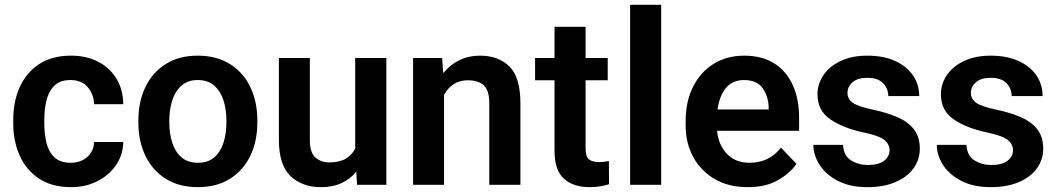

<svg xmlns="http://www.w3.org/2000/svg" viewBox="-20 -770 4406 800"><path d="M274.9 -91.8Q315.9 -91.8 343.3 -115.7Q370.6 -139.6 372.1 -178.2H493.7Q492.7 -124.5 463.4 -82Q434.1 -39.6 385.5 -14.9Q336.9 9.8 276.9 9.8Q195.8 9.8 142.1 -26.1Q88.4 -62 61.8 -122.3Q35.2 -182.6 35.2 -256.3V-272Q35.2 -345.7 61.8 -406Q88.4 -466.3 142.1 -502.2Q195.8 -538.1 276.4 -538.1Q340.3 -538.1 388.9 -512.9Q437.5 -487.8 465.1 -442.4Q492.7 -397 493.7 -335.9H372.1Q370.6 -377.9 345.2 -407.2Q319.8 -436.5 273.9 -436.5Q230 -436.5 206.3 -412.8Q182.6 -389.2 173.6 -351.6Q164.6 -314 164.6 -272V-256.3Q164.6 -213.9 173.3 -176.3Q182.1 -138.7 206.1 -115.2Q230 -91.8 274.9 -91.8Z M556.6 -258.8V-269Q556.6 -346.2 585.7 -407Q614.7 -467.8 670.2 -502.9Q725.6 -538.1 803.7 -538.1Q882.8 -538.1 938.5 -502.9Q994.1 -467.8 1023.2 -407Q1052.2 -346.2 1052.2 -269V-258.8Q1052.2 -182.1 1023.2 -121.3Q994.1 -60.5 938.7 -25.4Q883.3 9.8 804.7 9.8Q726.1 9.8 670.4 -25.4Q614.7 -60.5 585.7 -121.3Q556.6 -182.1 556.6 -258.8ZM685.5 -269V-258.8Q685.5 -212.9 697.8 -175Q710 -137.2 736.1 -114.5Q762.2 -91.8 804.7 -91.8Q846.7 -91.8 872.8 -114.5Q898.9 -137.2 911.1 -175Q923.3 -212.9 923.3 -258.8V-269Q923.3 -314 911.1 -352.1Q898.9 -390.1 872.6 -413.3Q846.2 -436.5 803.7 -436.5Q762.2 -436.5 736.1 -413.3Q710 -390.1 697.8 -352.1Q685.5 -314 685.5 -269Z M1467.8 0 1464.4 -54.7Q1439.9 -24.4 1403.3 -7.3Q1366.7 9.8 1317.4 9.8Q1239.3 9.8 1190.7 -36.1Q1142.1 -82 1142.1 -187V-528.3H1271V-186Q1271 -133.8 1294.4 -113.5Q1317.9 -93.3 1352.1 -93.3Q1394.5 -93.3 1420.7 -108.9Q1446.8 -124.5 1460 -150.9V-528.3H1589.8V0Z M1929.2 -435.5Q1894.5 -435.5 1869.6 -418.9Q1844.7 -402.3 1830.1 -374.5V0H1701.2V-528.3H1822.3L1826.7 -464.8Q1854 -499.5 1893.3 -518.8Q1932.6 -538.1 1980.5 -538.1Q2056.2 -538.1 2102.3 -493.4Q2148.4 -448.7 2148.4 -338.9V0H2018.6V-339.8Q2018.6 -394 1995.4 -414.8Q1972.2 -435.5 1929.2 -435.5Z M2512.2 -528.3V-435.5H2419.9V-152.3Q2419.9 -116.7 2434.3 -105.7Q2448.7 -94.7 2475.6 -94.7Q2488.3 -94.7 2499 -96.2Q2509.8 -97.7 2517.1 -99.1L2517.6 -2.4Q2501.5 2.9 2481.2 6.3Q2460.9 9.8 2435.5 9.8Q2370.1 9.8 2330.3 -24.9Q2290.5 -59.6 2290.5 -142.1V-435.5H2209.5V-528.3H2290.5V-658.2H2419.9V-528.3Z M2734.9 -750V0H2605.5V-750Z M3095.2 9.8Q3015.1 9.8 2957.3 -24.4Q2899.4 -58.6 2868.2 -116.5Q2836.9 -174.3 2836.9 -246.1V-265.6Q2836.9 -347.2 2867.7 -408.4Q2898.4 -469.7 2953.4 -503.9Q3008.3 -538.1 3080.6 -538.1Q3155.8 -538.1 3206.8 -505.4Q3257.8 -472.7 3283.7 -414.3Q3309.6 -356 3309.6 -279.3V-225.1H2967.8Q2973.1 -167 3008.5 -129.4Q3043.9 -91.8 3103 -91.8Q3185.1 -91.8 3233.9 -154.8L3298.8 -87.4Q3273.9 -50.3 3223.1 -20.3Q3172.4 9.8 3095.2 9.8ZM3079.6 -436.5Q3031.7 -436.5 3004.6 -403.3Q2977.5 -370.1 2969.7 -314H3182.6V-323.7Q3181.2 -369.6 3157.2 -403.1Q3133.3 -436.5 3079.6 -436.5Z M3686.5 -144.5Q3686.5 -168.9 3665 -186.8Q3643.6 -204.6 3574.2 -219.2Q3491.7 -236.8 3439 -273.2Q3386.2 -309.6 3386.2 -377Q3386.2 -420.4 3411.1 -457Q3436 -493.7 3482.7 -515.9Q3529.3 -538.1 3593.8 -538.1Q3661.1 -538.1 3709.5 -516.1Q3757.8 -494.1 3783.9 -456.1Q3810.1 -418 3810.1 -369.6H3681.2Q3681.2 -400.9 3659.7 -423.3Q3638.2 -445.8 3593.3 -445.8Q3553.2 -445.8 3532.2 -427.2Q3511.2 -408.7 3511.2 -382.8Q3511.2 -357.4 3533.2 -341.8Q3555.2 -326.2 3615.2 -313.5Q3673.8 -301.3 3718.3 -282.2Q3762.7 -263.2 3787.6 -231.7Q3812.5 -200.2 3812.5 -150.4Q3812.5 -104 3785.6 -67.6Q3758.8 -31.2 3709.7 -10.7Q3660.6 9.8 3594.2 9.8Q3521.5 9.8 3471.2 -16.4Q3420.9 -42.5 3395 -83Q3369.1 -123.5 3369.1 -166.5H3492.7Q3495.1 -120.6 3526.4 -101.6Q3557.6 -82.5 3596.7 -82.5Q3640.6 -82.5 3663.6 -100.1Q3686.5 -117.7 3686.5 -144.5Z M4200.7 -144.5Q4200.7 -168.9 4179.2 -186.8Q4157.7 -204.6 4088.4 -219.2Q4005.9 -236.8 3953.1 -273.2Q3900.4 -309.6 3900.4 -377Q3900.4 -420.4 3925.3 -457Q3950.2 -493.7 3996.8 -515.9Q4043.5 -538.1 4107.9 -538.1Q4175.3 -538.1 4223.6 -516.1Q4272 -494.1 4298.1 -456.1Q4324.2 -418 4324.2 -369.6H4195.3Q4195.3 -400.9 4173.8 -423.3Q4152.3 -445.8 4107.4 -445.8Q4067.4 -445.8 4046.4 -427.2Q4025.4 -408.7 4025.4 -382.8Q4025.4 -357.4 4047.4 -341.8Q4069.3 -326.2 4129.4 -313.5Q4188 -301.3 4232.4 -282.2Q4276.9 -263.2 4301.8 -231.7Q4326.7 -200.2 4326.7 -150.4Q4326.7 -104 4299.8 -67.6Q4272.9 -31.2 4223.9 -10.7Q4174.8 9.8 4108.4 9.8Q4035.6 9.8 3985.4 -16.4Q3935.1 -42.5 3909.2 -83Q3883.3 -123.5 3883.3 -166.5H4006.8Q4009.3 -120.6 4040.5 -101.6Q4071.8 -82.5 4110.8 -82.5Q4154.8 -82.5 4177.7 -100.1Q4200.7 -117.7 4200.7 -144.5Z"/></svg>

Font: Vazirmatn FD SemiBold
Style: Regular
Weight: 600
Designer: Saber Rastikerdar
Foundry: Saber Rastikerdar
Version: Version 33.001